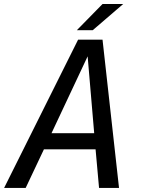

<svg xmlns="http://www.w3.org/2000/svg" viewBox="-72 -924 694 944"><path d="M432.1 -904.3H533.7L383.8 -775.4H305.7ZM312 -729H432.1L513.2 0H415L397.9 -189.9H144L54.2 0H-51.8ZM391.1 -269 358.9 -647 181.2 -269Z"/></svg>

Font: Hack
Style: Italic
Weight: 400
Italic angle: -11°
Monospace: yes
Designer: Christopher Simpkins
Foundry: Christopher Simpkins
Version: Version 2.019; ttfautohint (v1.4.1) -l 4 -r 80 -G 350 -x 0 -